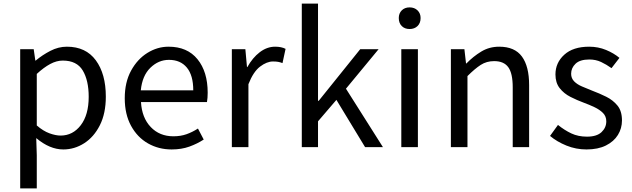

<svg xmlns="http://www.w3.org/2000/svg" viewBox="-20 -816 3507 1065"><path d="M92 229V-543H167L176 -480H178Q215 -511 259.5 -534Q304 -557 351 -557Q456 -557 511.5 -481.5Q567 -406 567 -280Q567 -187 534 -121.5Q501 -56 447 -21.5Q393 13 331 13Q256 13 181 -50L184 45V229ZM316 -64Q384 -64 428 -121.5Q472 -179 472 -279Q472 -370 439 -425Q406 -480 328 -480Q294 -480 258.5 -461Q223 -442 184 -406V-120Q220 -89 254.5 -76.5Q289 -64 316 -64Z M932 13Q860 13 801 -20.5Q742 -54 707 -118Q672 -182 672 -271Q672 -360 707 -424Q742 -488 797.5 -522.5Q853 -557 915 -557Q1019 -557 1075.5 -487.5Q1132 -418 1132 -302Q1132 -287 1131 -274Q1130 -261 1128 -250H762Q767 -163 816 -111.5Q865 -60 942 -60Q982 -60 1014.5 -71.5Q1047 -83 1078 -103L1110 -42Q1075 -19 1031 -3Q987 13 932 13ZM761 -315H1052Q1052 -398 1016.5 -441Q981 -484 917 -484Q859 -484 814 -440Q769 -396 761 -315Z M1266 0V-543H1341L1350 -444H1352Q1381 -496 1421 -526.5Q1461 -557 1506 -557Q1541 -557 1564 -545L1547 -466Q1534 -471 1522.5 -473Q1511 -475 1494 -475Q1460 -475 1422.5 -446.5Q1385 -418 1358 -349V0Z M1654 0V-796H1744V-257H1748L1978 -543H2080L1899 -324L2104 0H2005L1846 -262L1744 -143V0Z M2206 0V-543H2298V0ZM2252 -655Q2225 -655 2208.5 -671.5Q2192 -688 2192 -716Q2192 -742 2208.5 -758.5Q2225 -775 2252 -775Q2279 -775 2296 -758.5Q2313 -742 2313 -716Q2313 -688 2296 -671.5Q2279 -655 2252 -655Z M2481 0V-543H2556L2565 -464H2567Q2605 -503 2649.5 -530Q2694 -557 2749 -557Q2835 -557 2875 -502.5Q2915 -448 2915 -344V0H2824V-332Q2824 -409 2799.5 -443Q2775 -477 2721 -477Q2679 -477 2646.5 -456Q2614 -435 2573 -394V0Z M3233 13Q3175 13 3122 -8.5Q3069 -30 3031 -62L3075 -123Q3111 -94 3149 -76Q3187 -58 3236 -58Q3290 -58 3316.5 -83Q3343 -108 3343 -143Q3343 -171 3324.5 -189.5Q3306 -208 3277.5 -221.5Q3249 -235 3219 -246Q3181 -260 3144.5 -278.5Q3108 -297 3084.5 -327Q3061 -357 3061 -403Q3061 -468 3110 -512.5Q3159 -557 3248 -557Q3298 -557 3341.5 -539Q3385 -521 3416 -495L3372 -438Q3344 -458 3314.5 -472Q3285 -486 3249 -486Q3197 -486 3172.5 -462.5Q3148 -439 3148 -407Q3148 -382 3164.5 -365Q3181 -348 3208 -336.5Q3235 -325 3265 -313Q3305 -298 3342.5 -279.5Q3380 -261 3405 -230.5Q3430 -200 3430 -148Q3430 -104 3407.5 -67.5Q3385 -31 3341 -9Q3297 13 3233 13Z"/></svg>

Font: Source Han Sans
Style: Regular
Weight: 400
Designer: Ryoko NISHIZUKA Ë•øÂ°öÊ∂ºÂ≠ê (kana, bopomofo & ideographs); Paul D. Hunt (Latin, Greek & Cyrillic); Sandoll Communicatio
Foundry: Adobe
Version: Version 2.004;hotconv 1.0.118;makeotfexe 2.5.65603